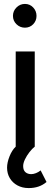

<svg xmlns="http://www.w3.org/2000/svg" viewBox="-20 -747 257 978"><path d="M60 0Q41 18 28.5 49.5Q16 81 16 107Q16 137 30 160.5Q44 184 69 197.5Q94 211 126 211Q153 211 175.5 203.5Q198 196 217 180L187 121Q176 130 163 135Q150 140 139 140Q121 140 109.5 130Q98 120 98 99Q98 84 107 65Q116 46 130 28Q144 10 157 0ZM157 0V-485H60V0ZM107 -606Q132 -606 149 -623.5Q166 -641 166 -666Q166 -691 149 -709Q132 -727 107 -727Q82 -727 64 -709Q46 -691 46 -666Q46 -641 64 -623.5Q82 -606 107 -606Z"/></svg>

Font: Catamaran Medium
Style: Regular
Weight: 500
Designer: Pria Ravichandran
Version: Version 2.000